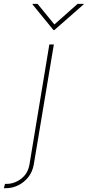

<svg xmlns="http://www.w3.org/2000/svg" viewBox="-113 -778 457 1002"><path d="M144.5 -545.9H168L63.5 79.1Q57.1 117.7 35.2 145.8Q13.2 173.8 -17.8 189Q-48.8 204.1 -82 204.1H-92.8L-86.9 181.6H-78.1Q-37.6 181.6 -2.2 154.5Q33.2 127.4 41 79.1ZM83 -757.8 170.9 -650.4 292 -757.8H324.2L323.2 -754.9L170.9 -621.1H166L56.6 -754.9L57.6 -757.8Z"/></svg>

Font: Inter Tight Thin
Style: Italic
Weight: 250
Italic angle: -9.39999°
Designer: Rasmus Andersson
Foundry: rsms
Version: Version 3.004